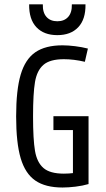

<svg xmlns="http://www.w3.org/2000/svg" viewBox="-20 -836 478 865"><path d="M52.7 -311.5Q52.7 -430.7 73.2 -500Q93.8 -569.3 139.2 -600.6Q184.6 -631.8 261.7 -631.8Q287.1 -631.8 318.4 -627.9Q349.6 -624 376 -617.2L362.3 -557.6Q312.5 -569.3 267.6 -569.3Q205.1 -569.3 175.8 -543.9Q146.5 -518.6 137.7 -466.8Q128.9 -415 128.9 -311.5Q128.9 -208 137.7 -156.2Q146.5 -104.5 175.8 -79.1Q205.1 -53.7 267.6 -53.7Q312.5 -53.7 362.3 -65.4L378.9 -6.8Q352.5 1 320.3 4.9Q288.1 8.8 261.7 8.8Q184.6 8.8 139.2 -22.5Q93.8 -53.7 73.2 -123Q52.7 -192.4 52.7 -311.5ZM308.6 -250H220.7V-312.5H378.9V-6.8H308.6ZM111.3 -816.4H172.9Q171.9 -779.3 189.5 -759.8Q207 -740.2 238.3 -740.2Q269.5 -740.2 287.1 -759.8Q304.7 -779.3 303.7 -816.4H365.2Q366.2 -749 332.5 -713.4Q298.8 -677.7 238.3 -677.7Q177.7 -677.7 144 -713.4Q110.4 -749 111.3 -816.4Z"/></svg>

Font: Sudo Var
Style: Regular
Weight: 400
Monospace: yes
Designer: Jens Kutilek
Foundry: Jens Kutilek
Version: Version 0.065;FEAKit 1.0